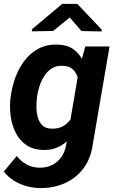

<svg xmlns="http://www.w3.org/2000/svg" viewBox="-27 -770 602 999"><path d="M417 -528.3H543L455.6 -18.1Q445.8 54.7 407.2 106Q368.7 157.2 309.3 183.6Q250 210 177.7 208.5Q142.6 207.5 108.4 197.8Q74.2 188 44.4 169.2Q14.6 150.4 -7.3 122.6L60.5 41.5Q82 69.8 111.3 85.7Q140.6 101.6 176.3 102.5Q214.4 103.5 243.7 88.9Q272.9 74.2 292 47.4Q311 20.5 317.4 -16.6L384.8 -413.1ZM26.9 -254.4 28.3 -264.6Q34.2 -314.5 51.8 -363.5Q69.3 -412.6 99.1 -452.6Q128.9 -492.7 171.9 -516.1Q214.8 -539.6 272 -538.1Q324.7 -536.6 357.4 -512Q390.1 -487.3 407.2 -448Q424.3 -408.7 429.9 -362.8Q435.5 -316.9 433.6 -273.4L431.2 -250.5Q423.3 -206.5 405.3 -160.2Q387.2 -113.8 358.4 -74.5Q329.6 -35.2 289.3 -11.7Q249 11.7 197.8 10.3Q144.5 8.8 109.6 -15.6Q74.7 -40 54.9 -78.9Q35.2 -117.7 28.8 -163.8Q22.5 -210 26.9 -254.4ZM165.5 -265.1 164.6 -254.4Q162.1 -232.4 162.8 -206.3Q163.6 -180.2 170.7 -156.2Q177.7 -132.3 194.3 -116.9Q210.9 -101.6 240.2 -100.6Q278.8 -98.6 306.4 -116.7Q334 -134.8 350.6 -164.8Q367.2 -194.8 373.5 -228.5L382.8 -293.5Q384.8 -316.9 382.3 -340.3Q379.9 -363.8 370.8 -383.3Q361.8 -402.8 344.5 -415Q327.1 -427.2 298.8 -427.7Q266.1 -429.2 242.4 -414.1Q218.8 -398.9 203.1 -374.3Q187.5 -349.6 178.2 -320.8Q168.9 -292 165.5 -265.1ZM375 -750 502.4 -615.7V-606.4L397 -608.4L335.9 -679.2L249.5 -608.9L139.2 -606.9L138.7 -617.2L296.9 -750Z"/></svg>

Font: Roboto
Style: Bold Italic
Weight: 700
Italic angle: -12°
Designer: Christian Robertson
Foundry: Google
Version: Version 3.0